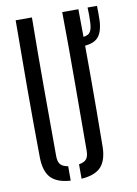

<svg xmlns="http://www.w3.org/2000/svg" viewBox="-89 -859 661 924"><g transform="rotate(-10 241.0 -397.0)"><path d="M53.5 -129Q51.5 -298.5 51.8 -464.8Q52 -631 53.5 -800H133Q131 -631 131.2 -461.5Q131.5 -292 132 -123Q132 -95.5 142.8 -82.2Q153.5 -69 180.5 -64.5V6Q113.5 1.5 84 -30.5Q54.5 -62.5 53.5 -129ZM233.5 6V-64.5Q260 -69 270.5 -82.2Q281 -95.5 281 -123Q281.5 -292 282.2 -461.5Q283 -631 281 -800H360Q362 -631 362 -464.8Q362 -298.5 360 -129Q359 -62.5 329.5 -30.5Q300 1.5 233.5 6ZM342.5 -621Q332 -621 320 -623V-664Q330 -663 343 -663Q378.5 -664 391 -677.2Q403.5 -690.5 405 -726Q406 -742 406 -763.8Q406 -785.5 405 -800.5H451Q451.5 -785 451.5 -763.2Q451.5 -741.5 451 -726Q447.5 -669.5 423 -645.2Q398.5 -621 342.5 -621Z"/></g></svg>

Font: Big Shoulders Stencil Text
Style: Regular
Weight: 400
Designer: Patric King
Foundry: XO Type Co
Version: Version 1.000